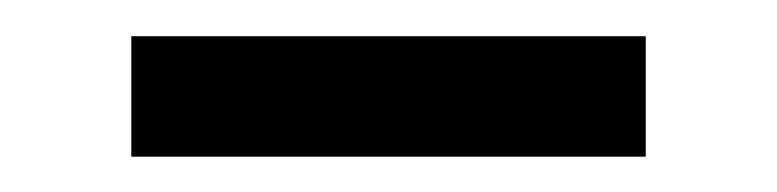

<svg xmlns="http://www.w3.org/2000/svg" viewBox="-20 -660 429 106"><path d="M52.5 -573.5V-640H336.5V-573.5Z"/></svg>

Font: Anek Tamil Medium
Style: Regular
Weight: 500
Designer: Aadarsh Rajan (Tamil), Yesha Goshar (Latin)
Foundry: Ek Type
Version: Version 1.003